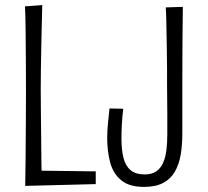

<svg xmlns="http://www.w3.org/2000/svg" viewBox="-20 -725 815 754"><path d="M546 9Q487 9 455.5 -17.5Q424 -44 412.5 -87.5Q401 -131 401 -183Q401 -212 404 -240.5Q407 -269 410 -299L464 -298Q460 -265 458.5 -236.5Q457 -208 457 -181Q457 -138 464.5 -106.5Q472 -75 492 -57.5Q512 -40 549 -40Q576 -40 593.5 -52Q611 -64 620.5 -85.5Q630 -107 633.5 -135.5Q637 -164 637 -198Q637 -213 637 -234.5Q637 -256 637 -282.5Q637 -309 636.5 -338Q636 -367 636 -396Q636 -422 636 -459Q636 -496 635 -539Q634 -582 633.5 -622.5Q633 -663 631 -696L698 -698Q697 -628 696.5 -549Q696 -470 696 -402Q696 -368 696 -335Q696 -302 696 -269Q696 -236 696 -201Q696 -155 689.5 -117Q683 -79 666.5 -50.5Q650 -22 620.5 -6.5Q591 9 546 9ZM79 5 120 -55 356 -52V-2ZM79 5Q80 -39 80.5 -103.5Q81 -168 81.5 -238.5Q82 -309 82 -371Q82 -434 81.5 -496.5Q81 -559 80.5 -612.5Q80 -666 78 -700L146 -705Q145 -671 144 -626.5Q143 -582 142 -535.5Q141 -489 140.5 -446.5Q140 -404 140 -372Q140 -340 140.5 -294Q141 -248 141.5 -196.5Q142 -145 142.5 -94.5Q143 -44 144 -4Z"/></svg>

Font: Truculenta Light
Style: Regular
Weight: 300
Version: Version 1.002